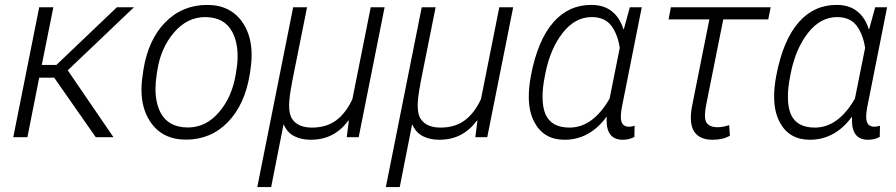

<svg xmlns="http://www.w3.org/2000/svg" viewBox="-20 -558 3646 781"><path d="M441.5 0H369.5L200.5 -242H139.5L91.5 0H34L139.5 -528.5H197L150 -294H209.5L455.5 -528.5H525L255.5 -272Z M736.5 10Q639.5 10 590.5 -64Q555.5 -117 555.5 -193Q555.5 -223 561 -256L563 -272Q582.5 -396 652 -467Q721.5 -538 823 -538Q919.5 -538 968.5 -464Q1003.5 -411 1003.5 -335Q1003.5 -305 998.5 -272L996 -256Q976 -132.5 906.8 -61.2Q837.5 10 736.5 10ZM744.5 -39.5Q817.5 -39.5 870.8 -101.5Q924 -163.5 939 -256Q943 -280 944.8 -295.2Q946.5 -310.5 946.5 -330Q946.5 -387 925 -428Q893 -488 815 -488.5Q741.5 -488.5 687.8 -425.8Q634 -363 620 -272L617.5 -256Q612.5 -224.5 612.5 -196Q612.5 -139.5 633.5 -99Q665.5 -39.5 744.5 -39.5Z M1083 203H1026.5L1172.5 -528.5H1229L1167 -219H1167.5Q1156.5 -165 1156 -129.5Q1156 -92 1168.5 -74Q1192 -39 1249.5 -39Q1308 -39 1347.8 -68.8Q1387.5 -98.5 1413.5 -155L1488 -528.5H1544.5L1439 0H1390.5L1399 -67.5L1397.5 -68Q1369 -29.5 1331.2 -9.5Q1293.5 10.5 1243 10.5Q1206 10.5 1177.2 -4Q1148.5 -18.5 1134.5 -51L1133 -50.5Z M1606 203H1549.5L1695.5 -528.5H1752L1690 -219H1690.5Q1679.5 -165 1679 -129.5Q1679 -92 1691.5 -74Q1715 -39 1772.5 -39Q1831 -39 1870.8 -68.8Q1910.5 -98.5 1936.5 -155L2011 -528.5H2067.5L1962 0H1913.5L1922 -67.5L1920.5 -68Q1892 -29.5 1854.2 -9.5Q1816.5 10.5 1766 10.5Q1729 10.5 1700.2 -4Q1671.5 -18.5 1657.5 -51L1656 -50.5Z M2513 10.5Q2447.5 10.5 2447.5 -68.5L2448 -81.5L2446.5 -82Q2378 10.5 2276 10.5Q2192 10.5 2154 -60.5Q2130.5 -104.5 2131 -166.5Q2131 -204.5 2139.5 -249.5Q2167 -395 2231.5 -468Q2293.5 -538.5 2386 -538Q2435.5 -538 2468.2 -512.5Q2501 -487 2516 -439H2517.5L2542 -528.5H2590.5L2512 -134Q2505 -101.5 2505.5 -81.5Q2505.5 -42.5 2538.5 -42.5Q2549.5 -42.5 2561.5 -46.5L2560.5 -1Q2539.5 10.5 2513 10.5ZM2296.5 -39Q2391.5 -39 2459.5 -156.5L2501 -363Q2492.5 -419.5 2466 -454Q2439.5 -488.5 2387 -488.5Q2319 -488.5 2268.8 -424.2Q2218.5 -360 2198.5 -260L2196.5 -249.5Q2186.5 -200.5 2187 -163Q2187 -121 2199 -93Q2223 -39 2296.5 -39Z M2878 10.5Q2825 10.5 2803 -24Q2790.5 -43.5 2790 -78Q2790 -103 2797 -136L2865.5 -479H2699.5L2709 -528.5H3115L3105 -479H2922L2853 -134Q2847.5 -107 2847.5 -89Q2847.5 -69 2854 -59Q2866.5 -40.5 2899 -40.5Q2920 -40.5 2946 -49L2949 -5.5Q2931.5 3.5 2914.8 7Q2898 10.5 2878 10.5Z M3511 10.5Q3445.5 10.5 3445.5 -68.5L3446 -81.5L3444.5 -82Q3376 10.5 3274 10.5Q3190 10.5 3152 -60.5Q3128.5 -104.5 3129 -166.5Q3129 -204.5 3137.5 -249.5Q3165 -395 3229.5 -468Q3291.5 -538.5 3384 -538Q3433.5 -538 3466.2 -512.5Q3499 -487 3514 -439H3515.5L3540 -528.5H3588.5L3510 -134Q3503 -101.5 3503.5 -81.5Q3503.5 -42.5 3536.5 -42.5Q3547.5 -42.5 3559.5 -46.5L3558.5 -1Q3537.5 10.5 3511 10.5ZM3294.5 -39Q3389.5 -39 3457.5 -156.5L3499 -363Q3490.5 -419.5 3464 -454Q3437.5 -488.5 3385 -488.5Q3317 -488.5 3266.8 -424.2Q3216.5 -360 3196.5 -260L3194.5 -249.5Q3184.5 -200.5 3185 -163Q3185 -121 3197 -93Q3221 -39 3294.5 -39Z"/></svg>

Font: Roberto Sans Light
Style: Italic
Weight: 300
Italic angle: -11°
Designer: Google
Version: Version 1.00;June 11, 2020;FontCreator 12.0.0.2522 64-bit; t